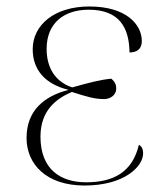

<svg xmlns="http://www.w3.org/2000/svg" viewBox="-20 -563 497 593"><path d="M241 10C366 10 422 -50 422 -89C422 -104 417 -111 409 -116C389 -31 330 0 246 0C168 0 105 -39 105 -141C105 -223 155 -259 202 -279C249 -264 272 -257 302 -257C320 -257 339 -269 339 -289C339 -303 334 -311 324 -320C291 -317 256 -308 203 -293C152 -310 124 -352 124 -412C124 -492 178 -533 254 -533C350 -533 379 -476 380 -401C402 -401 418 -411 418 -436C418 -488 369 -543 256 -543C147 -543 81 -485 81 -411C81 -346 121 -303 190 -286V-285C118 -266 62 -223 62 -137C62 -56 123 10 241 10Z"/></svg>

Font: Noto Serif Display ExtraLight
Style: Regular
Weight: 200
Designer: Monotype Design Team
Foundry: Monotype Imaging Inc.
Version: Version 2.009